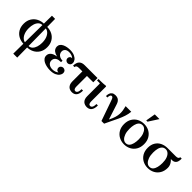

<svg xmlns="http://www.w3.org/2000/svg" viewBox="150 -1866 3261 3261"><g transform="rotate(45 1781.0 -235.0)"><path d="M158 -242Q158 -175 177.5 -126Q197 -77 229.5 -51Q262 -25 300 -25L295 10Q223 10 166 -19Q109 -48 76 -103Q43 -158 43 -235Q43 -311 77 -366Q111 -421 168 -450Q225 -479 295 -479L290 -444Q245 -444 216 -416.5Q187 -389 172.5 -343Q158 -297 158 -242ZM495 -227Q495 -295 475.5 -343.5Q456 -392 424 -418Q392 -444 353 -444L358 -479Q431 -479 487.5 -450Q544 -421 577 -366Q610 -311 610 -235Q610 -158 576 -103Q542 -48 485 -19Q428 10 358 10L363 -25Q409 -25 437.5 -53Q466 -81 480.5 -127Q495 -173 495 -227ZM278 250 287 -670H363L373 250Z M696 -124Q696 -174 740.5 -207Q785 -240 889 -247L887 -234Q825 -241 787.5 -258.5Q750 -276 733 -302Q716 -328 716 -358Q716 -391 734 -414.5Q752 -438 781.5 -452Q811 -466 846 -472.5Q881 -479 915 -479Q981 -479 1023.5 -459.5Q1066 -440 1086.5 -411.5Q1107 -383 1107 -353Q1107 -322 1088.5 -304.5Q1070 -287 1045 -287Q1019 -287 1001 -304.5Q983 -322 983 -346Q983 -368 998 -386Q1013 -404 1042 -401Q1022 -420 993.5 -430Q965 -440 933 -440Q883 -440 857.5 -416.5Q832 -393 832 -357Q832 -328 847 -305.5Q862 -283 889 -270Q916 -257 954 -257V-222Q898 -222 868.5 -207.5Q839 -193 828 -171.5Q817 -150 817 -128Q817 -84 849.5 -57Q882 -30 936 -30Q969 -30 998 -40Q1027 -50 1047 -68Q1018 -66 1003 -84Q988 -102 988 -124Q988 -148 1006 -165Q1024 -182 1050 -182Q1075 -182 1093.5 -165Q1112 -148 1112 -116Q1112 -87 1091.5 -58Q1071 -29 1028 -9.5Q985 10 917 10Q882 10 843 2.5Q804 -5 771 -20.5Q738 -36 717 -62Q696 -88 696 -124Z M1583 -367H1239Q1175 -367 1175 -324H1140Q1140 -361 1151.5 -394.5Q1163 -428 1193 -448.5Q1223 -469 1278 -469H1583ZM1431 -392V-113Q1431 -80 1441.5 -62Q1452 -44 1473 -44Q1486 -44 1498 -52.5Q1510 -61 1517.5 -82.5Q1525 -104 1525 -144H1560Q1560 -66 1530 -28Q1500 10 1445 10Q1424 10 1402 4Q1380 -2 1362 -17.5Q1344 -33 1332.5 -59.5Q1321 -86 1321 -128V-392Z M1802 10Q1781 10 1759 4Q1737 -2 1718.5 -17.5Q1700 -33 1688.5 -59.5Q1677 -86 1677 -128V-427L1670 -434H1606V-469Q1632 -469 1662.5 -469.5Q1693 -470 1723.5 -472Q1754 -474 1780 -477L1787 -469V-113Q1787 -80 1797.5 -62Q1808 -44 1830 -44Q1843 -44 1854.5 -52.5Q1866 -61 1874 -82.5Q1882 -104 1882 -144H1917Q1917 -66 1887 -28Q1857 10 1802 10Z M2393 -469Q2388 -411 2369 -352.5Q2350 -294 2322.5 -235Q2295 -176 2265.5 -117Q2236 -58 2210 0H2146L2216 -113H2221Q2251 -174 2264.5 -221Q2278 -268 2280 -308.5Q2282 -349 2275.5 -387.5Q2269 -426 2258 -469ZM2007 -479Q2044 -479 2067.5 -466.5Q2091 -454 2106 -431.5Q2121 -409 2130 -379L2216 -113L2146 0L2023 -351Q2010 -391 1999 -408Q1988 -425 1970 -425Q1954 -425 1944.5 -406.5Q1935 -388 1935 -354H1900Q1900 -390 1910 -418Q1920 -446 1943.5 -462.5Q1967 -479 2007 -479Z M2696 -479Q2763 -479 2817.5 -450Q2872 -421 2904.5 -366Q2937 -311 2937 -235Q2937 -158 2904.5 -103Q2872 -48 2817.5 -19Q2763 10 2696 10Q2629 10 2574 -19Q2519 -48 2486.5 -103Q2454 -158 2454 -235Q2454 -311 2486.5 -366Q2519 -421 2574 -450Q2629 -479 2696 -479ZM2701 -25Q2744 -25 2768.5 -53Q2793 -81 2804 -127Q2815 -173 2815 -227Q2815 -295 2798 -343.5Q2781 -392 2752.5 -418Q2724 -444 2691 -444Q2649 -444 2623.5 -416.5Q2598 -389 2587 -343Q2576 -297 2576 -242Q2576 -175 2593.5 -126Q2611 -77 2639 -51Q2667 -25 2701 -25ZM2677 -545 2707 -720H2820L2707 -545Z M3265 -469H3463Q3527 -469 3527 -512H3562Q3563 -472 3553 -439.5Q3543 -407 3515 -390Q3487 -373 3433 -378L3384 -383ZM3145 -242Q3145 -175 3162.5 -126Q3180 -77 3208 -51Q3236 -25 3270 -25L3265 10Q3198 10 3143 -19Q3088 -48 3055.5 -103Q3023 -158 3023 -235Q3023 -311 3055.5 -363.5Q3088 -416 3143 -442.5Q3198 -469 3265 -469L3260 -434Q3218 -434 3192.5 -409Q3167 -384 3156 -340.5Q3145 -297 3145 -242ZM3384 -227Q3384 -295 3367 -341Q3350 -387 3321.5 -410.5Q3293 -434 3260 -434L3265 -469Q3332 -450 3386.5 -415.5Q3441 -381 3473.5 -335Q3506 -289 3506 -235Q3506 -158 3473.5 -103Q3441 -48 3386.5 -19Q3332 10 3265 10L3270 -25Q3313 -25 3337.5 -53Q3362 -81 3373 -127Q3384 -173 3384 -227Z"/></g></svg>

Font: Brygada 1918 SemiBold
Style: Regular
Weight: 600
Designer: Mateusz Machalski | Borys Kosmynka | Przemek Hoffer
Foundry: NIEPODLEGLA 2018
Version: Version 3.006